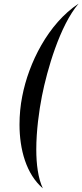

<svg xmlns="http://www.w3.org/2000/svg" viewBox="-20 -798 451 1053"><path d="M87 -115C87 22 124 157 215 235C189 180 179 103 179 22C179 -80 194 -190 210 -271C238 -413 308 -658 411 -778C244 -668 137 -452 102 -270C92 -220 87 -167 87 -115Z"/></svg>

Font: KpSans
Style: BoldItalic
Weight: 700
Italic angle: -11°
Version: Version 0.66